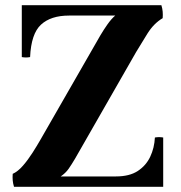

<svg xmlns="http://www.w3.org/2000/svg" viewBox="-20 -720 696 740"><path d="M64 -700H602Q606 -687 607 -675Q608 -663 607 -650L424 -660H246Q176 -660 138 -625Q100 -590 96 -500Q80 -497 64 -500ZM609 0H34Q30 -13 29 -25Q28 -37 29 -50L214 -40H427Q479 -40 511 -61Q543 -82 559 -116Q575 -150 577 -190Q593 -193 609 -190ZM424 -660 607 -650Q573 -630 548.5 -591Q524 -552 505 -520L269 -108Q256 -86 244.5 -69.5Q233 -53 214 -40L29 -50Q49 -59 68.5 -81.5Q88 -104 105.5 -131.5Q123 -159 135 -180L367 -584Q380 -606 394.5 -626.5Q409 -647 424 -660Z"/></svg>

Font: Poltawski Nowy
Style: Bold
Weight: 700
Designer: Adam Pótawski, Mateusz Machalski, Borys Kosmynka, Ania Wieluska
Foundry: Capitalics.wtf
Version: Version 1.001;gftools[0.9.25]